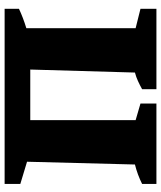

<svg xmlns="http://www.w3.org/2000/svg" viewBox="47 -744 697 831"><g transform="rotate(-90 395.5 -328.5)"><path d="M291 -546V-90L363 -69V0H15V-62Q55 -82 99 -93L111 -560L15 -589V-657H773V-595Q754 -586 733 -578Q712 -570 689 -563V-90L773 -69V0H425V-62Q443 -72 460.5 -80Q478 -88 497 -93L510 -546Z"/></g></svg>

Font: Piazzolla ExtraBold
Style: Regular
Weight: 800
Designer: Juan Pablo del Peral
Foundry: Huerta Tipografica
Version: Version 1.330